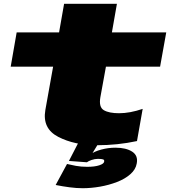

<svg xmlns="http://www.w3.org/2000/svg" viewBox="-20 -757 898 1014"><path d="M491.5 10Q601.5 10 703.5 -12L733.5 -182Q666 -159 609 -159Q556 -159 528.5 -175Q501 -191 510 -243L539.5 -405H825.5L858 -586H571L597.5 -737H318.5L292 -586H68L36.5 -405H260.5L219.5 -176Q202.5 -78 288 -34Q373.5 10 491.5 10ZM417 237Q461 237 508.2 228.8Q555.5 220.5 597.8 204.2Q640 188 668.2 163.2Q696.5 138.5 702 107Q710.5 65 678.2 44Q646 23 590 23Q552 23 515.2 32.8Q478.5 42.5 457 59L439 100Q446 94 463.2 88Q480.5 82 497 82Q517 82 524.5 84.8Q532 87.5 530 97Q528.5 108 504.2 116Q480 124 441 124Q408.5 124 381.2 119Q354 114 334 109L274 220Q311.5 227.5 347.8 232.2Q384 237 417 237ZM439 100 500 0H392L344 93Z"/></svg>

Font: Anybody ExtraExpanded Black
Style: Italic
Weight: 900
Width: 8
Italic angle: -10°
Version: Version 1.113;gftools[0.9.25]